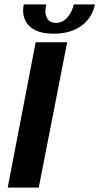

<svg xmlns="http://www.w3.org/2000/svg" viewBox="-20 -852 451 872"><path d="M142 -660H285L156 0H15ZM186 -802Q186 -779 198 -763.5Q210 -748 233 -748Q265 -748 286.5 -773.5Q308 -799 315 -832H411Q399 -771 350 -735Q301 -699 223 -699Q156 -699 120.5 -727.5Q85 -756 85 -805Q85 -817 88 -832H190Q189 -825 187.5 -816.5Q186 -808 186 -802Z"/></svg>

Font: Sansita Medium Italic
Style: Regular
Weight: 500
Italic angle: -11°
Designer: Pablo Cosgaya
Foundry: Omnibus-Type
Version: Version 1.006